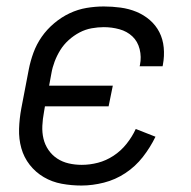

<svg xmlns="http://www.w3.org/2000/svg" viewBox="-20 -562 590 594"><path d="M232 12Q201 12 171 6.5Q141 1 115.5 -14Q90 -29 72 -52Q54 -75 46 -103.5Q38 -132 39 -163.5Q40 -195 46 -227L69 -347Q74 -373 83.5 -399Q93 -425 109 -448Q125 -471 147.5 -490Q170 -509 195.5 -521Q221 -533 248 -537.5Q275 -542 301 -542Q327 -542 353 -538.5Q379 -535 402 -525.5Q425 -516 443.5 -500Q462 -484 473 -462.5Q484 -441 486.5 -415Q489 -389 484 -362L483 -357H412L413 -361Q418 -386 412 -410Q406 -434 389.5 -449.5Q373 -465 349.5 -471.5Q326 -478 301 -478Q283 -478 263.5 -474.5Q244 -471 226 -461.5Q208 -452 192.5 -438Q177 -424 166.5 -407Q156 -390 149 -371.5Q142 -353 139 -335L132 -297H329L316 -233H119L116 -215Q112 -194 111 -173Q110 -152 114.5 -133Q119 -114 130 -98Q141 -82 157 -71.5Q173 -61 192.5 -56.5Q212 -52 233 -52Q258 -52 283 -58.5Q308 -65 331 -80Q354 -95 371.5 -117Q389 -139 400 -163L461 -139Q445 -106 422 -76.5Q399 -47 368 -26.5Q337 -6 301.5 3Q266 12 232 12Z"/></svg>

Font: Lode
Style: Italic
Weight: 400
Italic angle: -11°
Monospace: yes
Designer: Belleve Invis
Foundry: Belleve Invis
Version: Version 29.2.0; ttfautohint (v1.8.3)